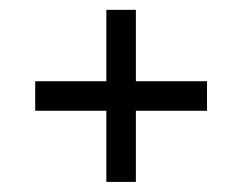

<svg xmlns="http://www.w3.org/2000/svg" viewBox="-20 -579 492 390"><path d="M196 -209.5V-354H51.5V-414H196V-559H256V-414H400.5V-354H256V-209.5Z"/></svg>

Font: Big Shoulders Stencil Display Medium
Style: Regular
Weight: 500
Designer: Patric King
Foundry: XO Type Co
Version: Version 1.000